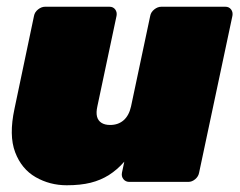

<svg xmlns="http://www.w3.org/2000/svg" viewBox="-20 -540 713 570"><path d="M178 10Q128 10 86 -14Q44 -38 25 -88Q6 -138 23 -217L81 -493Q83 -504 93 -512Q103 -520 114 -520H305Q316 -520 322 -512Q328 -504 326 -493L269 -224Q265 -206 268 -194Q271 -182 281 -175.5Q291 -169 307 -169Q331 -169 347 -183Q363 -197 369 -224L426 -493Q428 -504 438 -512Q448 -520 459 -520H649Q660 -520 666 -512Q672 -504 670 -493L571 -27Q569 -16 559.5 -8Q550 0 539 0H364Q353 0 346.5 -8Q340 -16 342 -27L349 -60Q328 -36 303.5 -20.5Q279 -5 249 2.5Q219 10 178 10Z"/></svg>

Font: Rubik Black
Style: Italic
Weight: 900
Italic angle: -12°
Designer: Hubert and Fischer
Foundry: Hubert and Fischer
Version: Version 2.300;gftools[0.9.30]